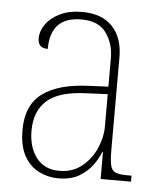

<svg xmlns="http://www.w3.org/2000/svg" viewBox="-45 -586 531 636"><g transform="rotate(5 220.5 -268.0)"><path d="M172 10Q138 10 107.5 -5Q77 -20 58.5 -53Q40 -86 40 -140Q40 -222 92.5 -261Q145 -300 246 -304L311 -307V-402Q311 -450 285.5 -485.5Q260 -521 203 -521Q100 -521 100 -414Q67 -414 67 -446Q67 -471 83.5 -494Q100 -517 130.5 -531.5Q161 -546 203 -546Q269 -546 304 -509Q339 -472 339 -407V-102Q339 -65 343 -48Q347 -31 359.5 -25.5Q372 -20 397 -20H413V0H312V-90H310Q302 -69 285.5 -46Q269 -23 241.5 -6.5Q214 10 172 10ZM173 -15Q217 -15 248 -40Q279 -65 295 -102Q311 -139 311 -173V-282L243 -279Q150 -276 110 -240.5Q70 -205 70 -140Q70 -84 97 -49.5Q124 -15 173 -15Z"/></g></svg>

Font: Noto Serif Condensed Thin
Style: Regular
Weight: 100
Width: 3
Designer: Monotype Design Team
Foundry: Monotype Imaging Inc.
Version: Version 2.013; ttfautohint (v1.8.4.7-5d5b)